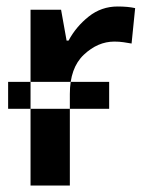

<svg xmlns="http://www.w3.org/2000/svg" viewBox="-20 -571 451 591"><path d="M316 -319V-236H5V-319ZM342 -551Q292 -551 253 -520Q214 -489 191 -446H185L168 -541H74V0H195V-282Q195 -362 238 -402.5Q281 -443 332 -443Q347 -443 360.5 -441Q374 -439 385 -437L396 -546Q374 -551 342 -551Z"/></svg>

Font: Noto Sans Display Medium
Style: Regular
Weight: 500
Designer: Monotype Design Team
Foundry: Monotype Imaging Inc.
Version: Version 1.900